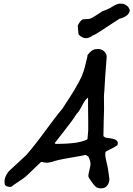

<svg xmlns="http://www.w3.org/2000/svg" viewBox="-20 -990 738 1062"><path d="M538 52Q525 52 513 46Q498 34 474 -3L469 -13Q468 -26 475 -51Q482 -76 480 -89Q480 -99 470 -122Q464 -128 463 -128L453 -133Q432 -128 363.5 -116.5Q295 -105 269 -95Q251 -90 240 -90Q228 -90 213 -94H207Q203 -91 181 -69.5Q159 -48 139.5 -29.5Q120 -11 113 -6Q102 2 77 18.5Q52 35 41 44Q6 44 6 25Q0 -8 30 -44L125 -132Q173 -187 232 -268Q291 -349 323 -386Q333 -401 356 -436Q379 -471 389.5 -489Q400 -507 416 -536Q432 -565 441 -591.5Q450 -618 456 -647Q456 -648 460.5 -665.5Q465 -683 464 -685Q487 -717 511 -718L523 -719Q543 -719 557 -705Q571 -691 570 -674L562 -568Q561 -552 559.5 -526Q558 -500 557 -484.5Q556 -469 555 -462Q556 -412 555.5 -387Q555 -362 553.5 -312.5Q552 -263 552 -237Q562 -227 576 -227Q578 -227 587 -225.5Q596 -224 601 -223Q606 -222 612.5 -220Q619 -218 623.5 -214Q628 -210 631 -204Q632 -202 631.5 -196Q631 -190 630 -188Q619 -178 572 -155Q568 -154 564 -150Q559 -136 568 -99Q577 -62 577 -57Q578 -48 581 -29.5Q584 -11 585 -1Q586 9 581 22.5Q576 36 563 46Q552 52 538 52ZM289 -194Q295 -194 315 -194.5Q335 -195 344.5 -195.5Q354 -196 372.5 -197.5Q391 -199 403 -201Q415 -203 430 -207Q445 -211 457 -216L464 -221L468 -270V-316L467 -404V-450Q451 -440 434 -406Q417 -372 403 -359Q383 -326 338 -269.5Q293 -213 283 -199Q282 -198 284.5 -196Q287 -194 289 -194ZM449 -779Q438 -781 426 -789.5Q414 -798 414 -803L410 -847Q410 -848 414 -856Q418 -864 425.5 -873Q433 -882 440 -883L477 -886Q483 -888 494.5 -894.5Q506 -901 522.5 -912Q539 -923 545 -927L568 -936Q591 -946 593 -948Q629 -972 647 -970Q650 -970 650 -969Q660 -972 677.5 -961.5Q695 -951 698 -930Q693 -911 675 -900Q657 -889 642 -887L568 -839Q557 -831 527 -812Q497 -793 493 -794Q474 -777 449 -779Z"/></svg>

Font: Excalifont
Style: Regular
Weight: 400
Designer: Your Own Font Foundry (Virgil); Ján Filípek / DizajnDesign (Excalifont, modifications)
Foundry: Your Own Font Foundry (Virgil); Ján Filípek / DizajnDesign (Excalifont, modifications)
Version: Version 1.000;Glyphs 3.2 (3227)